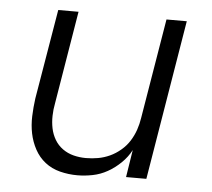

<svg xmlns="http://www.w3.org/2000/svg" viewBox="-44 -567 687 622"><g transform="rotate(5 300.0 -256.0)"><path d="M229 8Q200 8 172.5 1Q145 -6 124 -22.5Q103 -39 90 -63Q77 -87 71.5 -114Q66 -141 67 -170Q68 -199 72 -228L121 -520H187L137 -218Q133 -198 132.5 -177Q132 -156 136 -136.5Q140 -117 150 -100Q160 -83 176 -71.5Q192 -60 211.5 -55Q231 -50 252 -50Q272 -50 291.5 -53.5Q311 -57 329.5 -65.5Q348 -74 364.5 -88Q381 -102 392 -119.5Q403 -137 409.5 -156Q416 -175 419 -195L473 -520H539L453 0H387L401 -89Q389 -66 369.5 -47Q350 -28 327 -15Q304 -2 278.5 3Q253 8 229 8Z"/></g></svg>

Font: Iosevka Aile Light
Style: Italic
Weight: 300
Italic angle: -9°
Designer: Belleve Invis
Foundry: Belleve Invis
Version: Version 31.1.0; ttfautohint (v1.8.4)